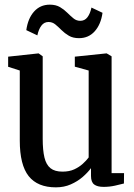

<svg xmlns="http://www.w3.org/2000/svg" viewBox="-20 -794 576 825"><path d="M425 9Q398.5 9 384.8 -1.2Q371 -11.5 371 -38V-71.5Q356.5 -52 334.8 -33.2Q313 -14.5 284.2 -1.8Q255.5 11 220 11Q141.5 11 103.2 -37.2Q65 -85.5 65 -190V-491L15 -507V-550.5L144.5 -564.5H146L163.5 -552V-197.5Q163.5 -148.5 171 -117.2Q178.5 -86 197 -71.2Q215.5 -56.5 248.5 -56.5Q277.5 -56.5 298.8 -66.2Q320 -76 335.5 -90Q351 -104 361 -117.5V-491L301.5 -507.5V-550.5L436 -564.5H438.5L459.5 -552V-50H513L512.5 -5.5Q497 -1.5 473.8 3.8Q450.5 9 425 9ZM93 -664.5Q100 -715 126.5 -744.5Q153 -774 194 -774Q220 -774 237.8 -763.5Q255.5 -753 269.2 -739.2Q283 -725.5 295.8 -715Q308.5 -704.5 325 -704.5Q344 -704.5 355.8 -720Q367.5 -735.5 373 -761.5L420.5 -739Q413.5 -689 387 -659.5Q360.5 -630 319.5 -630Q293.5 -630 275.8 -640.5Q258 -651 244.2 -664.8Q230.5 -678.5 217.8 -689Q205 -699.5 188.5 -699.5Q169.5 -699.5 157.8 -683.8Q146 -668 140.5 -642Z"/></svg>

Font: Merriweather 24pt SemiCondensed
Style: Regular
Weight: 400
Width: 4
Designer: Eben Sorkin
Foundry: Eben Sorkin
Version: Version 2.100